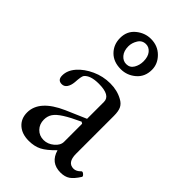

<svg xmlns="http://www.w3.org/2000/svg" viewBox="-215 -766 851 851"><g transform="rotate(45 210.5 -340.5)"><path d="M140 11Q97 11 71.5 -12Q46 -35 46 -73Q46 -150 159 -200L254 -241V-347Q254 -388 181 -388Q128 -388 109 -364Q103 -355 101 -318Q99 -296 90 -283Q81 -270 66 -270Q40 -270 40 -299Q40 -331 65 -359.5Q90 -388 130.5 -406.5Q171 -425 216 -425Q260 -425 294 -406Q313 -396 321 -380Q329 -364 329 -334V-97Q329 -42 368 -42Q385 -42 401 -59Q406 -63 414.5 -55.5Q423 -48 420 -43Q401 -13 383.5 -1Q366 11 339 11Q277 11 260 -50Q226 -15 200.5 -2Q175 11 140 11ZM184 -38Q210 -38 232 -56.5Q254 -75 254 -97V-210L246 -215Q198 -193 170.5 -175.5Q143 -158 132 -141.5Q121 -125 121 -103Q121 -75 139 -56.5Q157 -38 184 -38ZM204 -502Q158 -502 131 -529.5Q104 -557 104 -598Q104 -641 135 -666.5Q166 -692 204 -692Q247 -692 275.5 -663.5Q304 -635 304 -598Q304 -554 273.5 -528Q243 -502 204 -502ZM205 -535Q228 -535 239.5 -554.5Q251 -574 251 -598Q251 -627 237.5 -643.5Q224 -660 205 -660Q181 -660 168.5 -639.5Q156 -619 156 -598Q156 -569 170.5 -552Q185 -535 205 -535Z"/></g></svg>

Font: Junicode SmExp
Style: Regular
Weight: 400
Width: 6
Designer: Peter S. Baker
Version: Version 2.205; ttfautohint (v1.8.4)